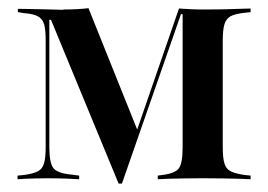

<svg xmlns="http://www.w3.org/2000/svg" viewBox="-20 -436 653 467"><path d="M100 -78.2Q100 -40.3 109.7 -27.4Q119.4 -14.5 154 -11.3L172.6 -8.9V0Q161.3 -0.8 141.1 -1.6Q121 -2.4 96 -2.4Q80.6 -2.4 66.9 -2Q53.2 -1.6 41.9 -1.2Q30.6 -0.8 22.6 0V-8.9L39.5 -10.5Q61.3 -13.7 72.2 -19.4Q83.1 -25 87.1 -38.7Q91.1 -52.4 91.1 -78.2V-337.1Q91.1 -362.9 87.5 -376.2Q83.9 -389.5 72.6 -396Q61.3 -402.4 38.7 -404L23.4 -406.5V-414.5Q34.7 -414.5 51.6 -414.1Q68.5 -413.7 89.5 -413.3Q110.5 -412.9 134.7 -412.1L133.9 -412.9Q150.8 -412.9 166.5 -413.7Q182.3 -414.5 195.2 -416.1L316.9 -112.9L304.8 -95.2L415.3 -415.3Q427.4 -414.5 441.9 -413.7Q456.5 -412.9 472.6 -412.9H478.2Q503.2 -412.9 523.8 -413.3Q544.4 -413.7 561.3 -414.5Q578.2 -415.3 589.5 -415.3V-406.5L574.2 -404.8Q551.6 -402.4 540.7 -396.4Q529.8 -390.3 525.8 -376.6Q521.8 -362.9 521.8 -337.1V-78.2Q521.8 -52.4 525.8 -38.7Q529.8 -25 541.1 -19.4Q552.4 -13.7 574.2 -10.5L589.5 -8.9V0Q578.2 -0.8 561.7 -1.2Q545.2 -1.6 524.2 -2Q503.2 -2.4 479 -2.4H472.6H467.7Q445.2 -2.4 425.4 -2Q405.6 -1.6 389.9 -1.2Q374.2 -0.8 363.7 0V-8.9L375.8 -10.5Q406.5 -14.5 415.3 -27Q424.2 -39.5 424.2 -78.2V-401.6H420.2L276.6 10.5H268.5L104 -387.9H100Z"/></svg>

Font: Playfair 144pt SemiCondensed SemiBold
Style: Regular
Weight: 600
Width: 4
Designer: Claus Eggers Sørensen
Foundry: Claus Eggers Sørensen
Version: Version 2.203